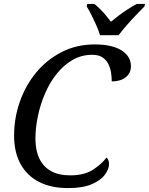

<svg xmlns="http://www.w3.org/2000/svg" viewBox="-20 -951 761 981"><path d="M328 10Q241 10 179.5 -21.5Q118 -53 85 -113Q52 -173 52 -258Q52 -347 81 -430.5Q110 -514 164.5 -580Q219 -646 295 -685Q371 -724 464 -724Q553 -724 601 -693.5Q649 -663 649 -613Q649 -577 622 -556Q595 -535 551 -535Q551 -556 547.5 -579.5Q544 -603 533.5 -624Q523 -645 503.5 -658Q484 -671 451 -671Q396 -671 350.5 -644.5Q305 -618 269.5 -573.5Q234 -529 210 -473Q186 -417 173.5 -357.5Q161 -298 161 -242Q161 -183 181 -141Q201 -99 240.5 -77Q280 -55 339 -55Q410 -55 454.5 -83.5Q499 -112 524 -146Q530 -142 533.5 -133Q537 -124 537 -113Q537 -87 515.5 -58Q494 -29 448 -9.5Q402 10 328 10ZM491 -771Q484 -795 472 -822Q460 -849 447.5 -874Q435 -899 423 -918L426 -931H462Q477 -919 492 -904Q507 -889 521 -872.5Q535 -856 547 -840Q566 -856 588 -872.5Q610 -889 634 -904.5Q658 -920 679 -931H721L718 -918Q699 -899 675 -874Q651 -849 628 -822.5Q605 -796 586 -771Z"/></svg>

Font: Noto Serif
Style: Italic
Weight: 400
Italic angle: -12°
Designer: Monotype Design Team
Foundry: Monotype Imaging Inc.
Version: Version 2.013